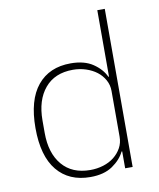

<svg xmlns="http://www.w3.org/2000/svg" viewBox="-84 -807 735 885"><g transform="rotate(-10 283.5 -364.0)"><path d="M432 -79H429Q412 -43 372 -15.5Q332 12 268 12Q168 12 112.5 -55.5Q57 -123 57 -254Q57 -385 112.5 -452.5Q168 -520 268 -520Q332 -520 372 -493Q412 -466 429 -429H432V-740H467V0H432ZM273 -20Q305 -20 334 -29Q363 -38 384.5 -55Q406 -72 419 -95.5Q432 -119 432 -148V-362Q432 -390 419 -413.5Q406 -437 384.5 -453.5Q363 -470 334 -479.5Q305 -489 273 -489Q188 -489 141.5 -433.5Q95 -378 95 -283V-225Q95 -130 141.5 -75Q188 -20 273 -20Z"/></g></svg>

Font: IBM Plex Sans Thai Looped ExtraLight
Style: Regular
Weight: 200
Designer: Mike Abbink, Paul van der Laan, Pieter van Rosmalen, Ben Mitchell, Mark Frömberg
Foundry: Bold Monday
Version: Version 1.0